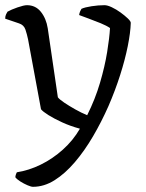

<svg xmlns="http://www.w3.org/2000/svg" viewBox="-29 -520 563 740"><path d="M98 200Q91 200 77 194Q63 188 49.5 179.5Q36 171 30 163Q31 155 33 150.5Q35 146 36 144Q82 137 128 114.5Q174 92 213.5 56.5Q253 21 279 -24Q242 -34 210.5 -48.5Q179 -63 157.5 -76.5Q136 -90 129 -99L79 -369Q75 -388 69 -406Q63 -424 44 -430L-9 -448Q-9 -458 -5.5 -465Q-2 -472 0 -475Q14 -483 38.5 -491.5Q63 -500 75 -500Q108 -500 128.5 -474.5Q149 -449 155 -411L194 -145Q200 -137 218.5 -124.5Q237 -112 261 -98.5Q285 -85 307 -76Q338 -138 356.5 -201Q375 -264 384 -319.5Q393 -375 395 -412Q382 -421 359 -430.5Q336 -440 312.5 -448.5Q289 -457 276 -462Q277 -470 280 -476.5Q283 -483 285 -486Q298 -492 324 -496Q350 -500 374 -500Q385 -500 402 -492Q419 -484 435.5 -472Q452 -460 463.5 -449Q475 -438 475 -432Q474 -395 463.5 -342.5Q453 -290 434 -230.5Q415 -171 389 -111Q362 -50 329.5 5.5Q297 61 259.5 105Q222 149 181.5 174.5Q141 200 98 200Z"/></svg>

Font: Texturina 72pt
Style: Regular
Weight: 400
Designer: Guillermo Torres Carreño
Foundry: Omnibus-Type
Version: Version 1.002; ttfautohint (v1.8.3)